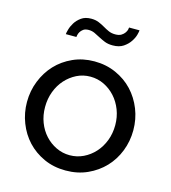

<svg xmlns="http://www.w3.org/2000/svg" viewBox="-110 -819 819 919"><g transform="rotate(15 299.5 -360.0)"><path d="M36.1 -259.8Q36.1 -314.9 55.7 -364Q75.2 -413.1 109.6 -450Q144 -486.8 192.6 -508.8Q241.2 -530.8 298.8 -530.8Q356.9 -530.8 406 -508.8Q455.1 -486.8 489.5 -450Q523.9 -413.1 543.5 -364Q563 -314.9 563 -259.8Q563 -205.6 543.9 -156.7Q524.9 -107.9 490 -71Q455.1 -34.2 406.5 -12.2Q357.9 9.8 298.8 9.8Q239.7 9.8 191.4 -12.2Q143.1 -34.2 108.6 -71Q74.2 -107.9 55.2 -157Q36.1 -206.1 36.1 -259.8ZM126 -258.8Q126 -217.8 139.4 -182.9Q152.8 -147.9 176.5 -122.1Q200.2 -96.2 231.7 -81.1Q263.2 -65.9 298.8 -65.9Q335 -65.9 366.5 -81.1Q397.9 -96.2 421.9 -122.6Q445.8 -148.9 459.5 -184.6Q473.1 -220.2 473.1 -261.2Q473.1 -301.3 459.5 -336.7Q445.8 -372.1 421.9 -398.4Q397.9 -424.8 366.5 -439.9Q335 -455.1 298.8 -455.1Q262.7 -455.1 231.4 -439.5Q200.2 -423.8 176.5 -397.5Q152.8 -371.1 139.4 -335.4Q126 -299.8 126 -258.8ZM131.8 -621.1Q131.8 -627 136.5 -644Q141.1 -661.1 152.1 -679Q163.1 -696.8 182.1 -710.4Q201.2 -724.1 231 -724.1Q252 -724.1 268.1 -717.5Q284.2 -710.9 298.6 -702.4Q313 -693.8 327.4 -687.5Q341.8 -681.2 359.9 -681.2Q378.9 -681.2 389.9 -688Q400.9 -694.8 407 -703.9Q413.1 -712.9 414.6 -720.5Q416 -728 416 -730H467.8Q467.8 -724.1 463.4 -707.5Q459 -690.9 447 -672.9Q435.1 -654.8 414.6 -640.9Q394 -627 361.8 -627Q338.9 -627 322.5 -633.5Q306.2 -640.1 291.5 -647.9Q276.9 -655.8 262.9 -662.4Q249 -668.9 232.9 -668.9Q215.8 -668.9 206.3 -661.9Q196.8 -654.8 191.9 -646.5Q187 -638.2 185.5 -630.1Q184.1 -622.1 184.1 -621.1Z"/></g></svg>

Font: Raleway Medium
Style: Regular
Weight: 500
Designer: Matt McInerney, Pablo Impallari, Rodrigo Fuenzalida
Foundry: Matt McInerney, Pablo Impallari, Rodrigo Fuenzalida
Version: Version 3.000g; ttfautohint (v1.5) -l 8 -r 28 -G 28 -x 14 -D